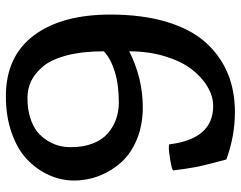

<svg xmlns="http://www.w3.org/2000/svg" viewBox="-100 -678 791 630"><g transform="rotate(90 295.0 -362.5)"><path d="M453.1 -523.4Q435.5 -667 327.1 -667Q294.9 -667 263.2 -647.9Q231.4 -628.9 205.6 -594.7Q179.7 -560.5 163.8 -507.3Q147.9 -454.1 147.9 -391.6Q236.3 -436 331.5 -436Q389.2 -436 435.8 -417Q482.4 -397.9 511.5 -366Q540.5 -334 556.2 -293.9Q571.8 -253.9 571.8 -210.4Q571.8 -168 554.2 -128.7Q536.6 -89.4 503.7 -57.4Q470.7 -25.4 416.5 -6.1Q362.3 13.2 295.4 13.2Q164.6 13.2 95.9 -78.4Q27.3 -169.9 27.3 -329.6Q27.3 -433.6 50.8 -512.7Q74.2 -591.8 117.4 -640.6Q160.6 -689.5 218.3 -713.9Q275.9 -738.3 347.7 -738.3Q425.3 -738.3 502.4 -710.4L504.4 -704.6Q505.4 -700.7 509.8 -683.8Q514.2 -667 516.1 -659.4Q518.1 -651.9 522.2 -634.8Q526.4 -617.7 528.6 -604.7Q530.8 -591.8 533.7 -573.2Q536.6 -554.7 538.6 -536.1Q538.6 -532.2 509.3 -526.9Q480 -521.5 462.4 -521.5Q453.1 -521.5 453.1 -523.4ZM462.4 -199.7Q462.4 -241.2 450 -272.7Q437.5 -304.2 416.3 -322Q395 -339.8 369.9 -348.6Q344.7 -357.4 315.9 -357.4Q256.8 -357.4 213.6 -343.8Q170.4 -330.1 147.9 -308.1Q147.9 -238.3 161.1 -187.5Q174.3 -136.7 197 -109.4Q219.7 -82 245.4 -69.8Q271 -57.6 301.3 -57.6Q337.4 -57.6 366 -66.7Q394.5 -75.7 412.1 -90.1Q429.7 -104.5 441.4 -123.8Q453.1 -143.1 457.8 -161.6Q462.4 -180.2 462.4 -199.7Z"/></g></svg>

Font: Coustard
Style: Regular
Weight: 400
Foundry: vernon adams
Version: Version 1.001